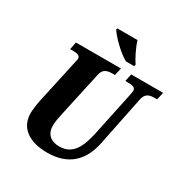

<svg xmlns="http://www.w3.org/2000/svg" viewBox="-209 -1094 1212 1266"><g transform="rotate(30 396.5 -460.5)"><path d="M477 -771H540L543 -784C523 -812 487 -881 473 -931H319L316 -921C339 -884 417 -803 477 -771ZM328 10C485 10 576 -74 606 -226L682 -600C692 -650 725 -657 760 -657H780L793 -714H550L538 -657H557C591 -657 616 -653 616 -627C616 -621 613 -607 611 -595L540 -258C516 -150 480 -65 375 -65C309 -65 271 -102 271 -165C271 -191 279 -232 285 -258L360 -602C370 -650 403 -657 439 -657H459L472 -714H129L118 -657H137C171 -657 195 -653 195 -627C195 -621 192 -612 187 -589L115 -259C109 -230 103 -182 103 -163C103 -51 188 10 328 10Z"/></g></svg>

Font: Noto Serif SemiCondensed Extra
Style: Italic
Weight: 800
Width: 4
Italic angle: -12°
Designer: Monotype Design Team
Foundry: Monotype Imaging Inc.
Version: Version 1.901